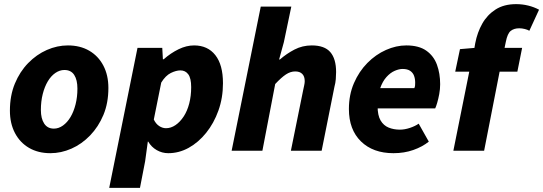

<svg xmlns="http://www.w3.org/2000/svg" viewBox="-20 -730 2631 930"><path d="M224 12Q165 12 121 -13.5Q77 -39 52.5 -85.5Q28 -132 28 -194Q28 -267 52 -325Q76 -383 116.5 -424.5Q157 -466 207 -488Q257 -510 309 -510Q368 -510 412 -484.5Q456 -459 480.5 -412.5Q505 -366 505 -304Q505 -231 481 -173.5Q457 -116 416.5 -74Q376 -32 326 -10Q276 12 224 12ZM241 -107Q264 -107 285 -122Q306 -137 321.5 -163Q337 -189 346 -224.5Q355 -260 355 -301Q355 -343 339.5 -367Q324 -391 292 -391Q269 -391 248 -376.5Q227 -362 211.5 -336Q196 -310 187 -274.5Q178 -239 178 -197Q178 -156 194 -131.5Q210 -107 241 -107Z M509 180 646 -498H766L769 -443H773Q807 -473 845 -491.5Q883 -510 920 -510Q986 -510 1023 -463Q1060 -416 1060 -327Q1060 -256 1038 -194.5Q1016 -133 978.5 -86.5Q941 -40 894 -14Q847 12 795 12Q765 12 739 -3Q713 -18 698 -44H696L683 51L658 180ZM784 -109Q808 -109 830 -124Q852 -139 869.5 -165.5Q887 -192 896.5 -228.5Q906 -265 906 -308Q906 -351 892 -370Q878 -389 854 -389Q833 -389 807.5 -376.5Q782 -364 761 -330L725 -151Q735 -130 751 -119.5Q767 -109 784 -109Z M1102 0 1243 -698H1391L1355 -526L1332 -442H1336Q1368 -470 1406.5 -490Q1445 -510 1490 -510Q1552 -510 1580 -477.5Q1608 -445 1608 -381Q1608 -365 1606.5 -346.5Q1605 -328 1600 -310L1538 0H1389L1448 -291Q1451 -306 1453.5 -317Q1456 -328 1456 -337Q1456 -360 1444 -372Q1432 -384 1410 -384Q1387 -384 1365 -369.5Q1343 -355 1313 -323L1251 0Z M1886 12Q1787 12 1728.5 -45Q1670 -102 1670 -202Q1670 -271 1694.5 -327.5Q1719 -384 1759.5 -425Q1800 -466 1849.5 -488Q1899 -510 1948 -510Q2009 -510 2045 -484.5Q2081 -459 2096.5 -416.5Q2112 -374 2112 -322Q2112 -298 2107.5 -274Q2103 -250 2097.5 -231.5Q2092 -213 2088 -205H1780L1792 -303H1987Q1990 -310 1990.5 -316Q1991 -322 1991 -330Q1991 -348 1985.5 -363Q1980 -378 1966.5 -387Q1953 -396 1930 -396Q1913 -396 1892 -387Q1871 -378 1852 -357Q1833 -336 1821 -301.5Q1809 -267 1809 -216Q1809 -171 1823.5 -146.5Q1838 -122 1862.5 -112Q1887 -102 1917 -102Q1940 -102 1965.5 -110.5Q1991 -119 2008 -131L2057 -44Q2026 -19 1982 -3.5Q1938 12 1886 12Z M2176 0 2253 -383H2185L2208 -492L2278 -498L2282 -521Q2292 -573 2316 -615.5Q2340 -658 2380.5 -684Q2421 -710 2480 -710Q2510 -710 2538.5 -703Q2567 -696 2591 -683L2544 -581Q2536 -586 2522 -589.5Q2508 -593 2495 -593Q2470 -593 2454 -580.5Q2438 -568 2430 -527L2424 -498H2509L2486 -383H2400L2325 0Z"/></svg>

Font: Source Sans 3 ExtraBold
Style: Italic
Weight: 800
Italic angle: -11°
Version: Version 3.052;hotconv 1.1.0;makeotfexe 2.6.0